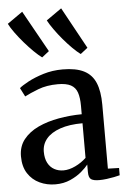

<svg xmlns="http://www.w3.org/2000/svg" viewBox="-58 -892 630 945"><g transform="rotate(-5 257.0 -420.0)"><path d="M177.5 10Q135.5 10 99.8 -6.8Q64 -23.5 42 -57.2Q20 -91 20 -142Q20 -191 47.2 -225.2Q74.5 -259.5 120 -280.8Q165.5 -302 221.8 -312Q278 -322 336 -322.5V-363.5Q336 -404.5 327.2 -430Q318.5 -455.5 295.8 -467.8Q273 -480 231.5 -480Q176.5 -480 134.2 -463.8Q92 -447.5 66.5 -434L44.5 -477Q57.5 -488.5 89.5 -505.8Q121.5 -523 166 -536.8Q210.5 -550.5 261.5 -550.5Q327 -550.5 366.5 -530.5Q406 -510.5 423.5 -468.5Q441 -426.5 441 -360.5V-44.5L496 -43V-7Q485 -4 467.8 -0.5Q450.5 3 431 5.5Q411.5 8 393.5 8Q366.5 8 354 -0.2Q341.5 -8.5 341.5 -36.5V-73.5Q330.5 -59 307.5 -39.2Q284.5 -19.5 251.5 -4.8Q218.5 10 177.5 10ZM223 -55Q251 -55 281.8 -69.8Q312.5 -84.5 336 -107V-278Q270.5 -278 225.2 -262.2Q180 -246.5 157 -219Q134 -191.5 134 -155Q134 -121.5 145.8 -99.2Q157.5 -77 177.8 -66Q198 -55 223 -55ZM166 -618.5Q149.5 -630.5 127.2 -652.2Q105 -674 82.2 -700.2Q59.5 -726.5 40.8 -752.2Q22 -778 12.5 -797.5L88 -850.5L202 -646L167 -618.5ZM356.5 -618.5Q340 -630.5 318.2 -652Q296.5 -673.5 274.2 -699.8Q252 -726 233.8 -751.8Q215.5 -777.5 205 -797.5L280.5 -850.5L392.5 -646L357.5 -618.5Z"/></g></svg>

Font: Merriweather 60pt Medium
Style: Regular
Weight: 500
Version: Version 2.100